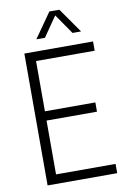

<svg xmlns="http://www.w3.org/2000/svg" viewBox="-102 -1003 689 1061"><g transform="rotate(-10 243.0 -472.5)"><path d="M76.5 0V-740H462V-688H133V-406H416V-354H133V-52H467V0ZM155.5 -806 253 -945H309L406.5 -806H358.5L281 -918L203.5 -806Z"/></g></svg>

Font: Encode Sans Condensed Condensed Light
Style: Regular
Weight: 300
Width: 3
Designer: Multiple Designers
Foundry: Impallari Type
Version: Version 3.000; ttfautohint (v1.8.3) -l 8 -r 50 -G 200 -x 14 